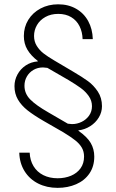

<svg xmlns="http://www.w3.org/2000/svg" viewBox="-20 -737 546 900"><path d="M252.9 -671.9Q218.8 -671.9 192.9 -657.5Q167 -643.1 153.3 -619.4Q139.6 -595.7 139.6 -568.4Q139.6 -542.5 152.3 -522Q165 -501.5 184.3 -486.6Q203.6 -471.7 233.4 -454.1L324.2 -400.4Q365.7 -376 392.3 -356.7Q418.9 -337.4 438.5 -307.9Q458 -278.3 458 -239.3Q458 -210.9 443.1 -186.3Q428.2 -161.6 402.8 -145.5Q377.4 -129.4 347.7 -126V-124Q388.7 -95.2 405.3 -66.7Q421.9 -38.1 421.9 -2.9Q421.9 43 399.2 76.2Q376.5 109.4 337.2 126.5Q297.9 143.6 250 143.6Q199.2 143.6 158.9 123.3Q118.7 103 95.2 65.4Q71.8 27.8 70.3 -21.5H119.1Q120.6 14.6 137.2 42Q153.8 69.3 183.1 84Q212.4 98.6 250 98.6Q284.7 98.6 313 86.7Q341.3 74.7 357.7 51.8Q374 28.8 374 -2.9Q374 -26.4 363.8 -44.4Q353.5 -62.5 333 -78.9Q312.5 -95.2 276.4 -117.2L184.6 -169.9Q138.2 -196.8 109.1 -219.7Q80.1 -242.7 64 -270.3Q47.9 -297.9 47.9 -333Q47.9 -361.8 61.8 -387.7Q75.7 -413.6 100.6 -430.2Q125.5 -446.8 157.2 -449.2V-451.2Q125 -476.1 108.4 -504.2Q91.8 -532.2 91.8 -568.4Q91.8 -609.9 112.5 -643.8Q133.3 -677.7 170.2 -697.3Q207 -716.8 252.9 -716.8Q300.3 -716.8 336.7 -696Q373 -675.3 393.3 -638.4Q413.6 -601.6 415 -553.7H367.2Q366.2 -587.4 352.8 -614.3Q339.4 -641.1 314 -656.5Q288.6 -671.9 252.9 -671.9ZM301.8 -361.3 202.1 -418.9Q188.5 -420.9 181.6 -420.9Q156.7 -420.9 137 -409.4Q117.2 -397.9 106 -378.4Q94.7 -358.9 94.7 -335Q94.7 -298.8 121.1 -271.5Q147.5 -244.1 207 -210L297.9 -157.2Q311.5 -155.3 317.4 -155.3Q341.3 -155.3 362.8 -165.8Q384.3 -176.3 397.7 -195.3Q411.1 -214.4 411.1 -239.3Q411.1 -265.1 396 -286.6Q380.9 -308.1 358.4 -324.5Q335.9 -340.8 301.8 -361.3Z"/></svg>

Font: Pretendard JP ExtraLight
Style: Regular
Weight: 200
Designer: Base glyphs from Inter by Rasmus Andersson; Hangeul glyphs from Noto Sans CJK(Source Han Sans) by Jang Soo-young and Kan
Foundry: Kil Hyung-jin
Version: Version 1.309